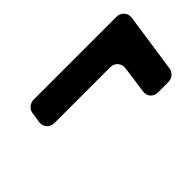

<svg xmlns="http://www.w3.org/2000/svg" viewBox="-46 -616 670 670"><g transform="rotate(-45 289.0 -281.5)"><path d="M535 -426H125C108 -426 92 -412 90 -396L84 -357C81 -335 97 -317 119 -317H395C417 -317 433 -299 430 -277L416 -177C412 -155 428 -137 450 -137H503C520 -137 536 -151 538 -167L570 -386C573 -408 557 -426 535 -426Z"/></g></svg>

Font: Trueno
Style: RoundBdIt
Weight: 700
Designer: Julieta Ulanovsky, Jasper
Foundry: Julieta Ulanovsky, Cannot Into Space Fonts
Version: Version 3.001